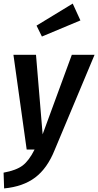

<svg xmlns="http://www.w3.org/2000/svg" viewBox="-36 -835 548 1072"><path d="M269 3Q228 105 160.5 156Q93 207 -13 217L-16 129Q55 116 90.5 89Q126 62 157 0H113L39 -529H165L202 -85L365 -529H492ZM413 -721 198 -631 168 -692 370 -815Z"/></svg>

Font: Fira Sans Condensed Medium
Style: Italic
Weight: 500
Width: 3
Italic angle: -8°
Designer: bBox Type GmbH & Carrois Corporate GbR & Edenspiekermann AG
Foundry: bBox Type GmbH & Carrois Corporate GbR & Edenspiekermann AG
Version: Version 4.301